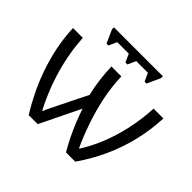

<svg xmlns="http://www.w3.org/2000/svg" viewBox="-164 -907 1108 1108"><g transform="rotate(45 390.5 -353.0)"><path d="M756.8 -536.1Q752.4 -438.5 730.7 -347.2Q709 -255.9 669.9 -169.4Q630.9 -83 573.7 0H497.6Q477.1 -35.2 456.3 -77.1Q435.5 -119.1 417.7 -162.8Q399.9 -206.5 387.2 -246.6L267.1 0H193.4Q162.1 -49.8 132.1 -110.4Q102.1 -170.9 77.6 -239.7Q53.2 -308.6 37.6 -383.3Q22 -458 19 -536.1H99.1Q105 -439.9 125.7 -353.5Q146.5 -267.1 174.8 -195.8Q203.1 -124.5 231 -73.2H233.9Q240.2 -90.3 248.8 -107.7Q257.3 -125 266.4 -142.8Q275.4 -160.6 283.7 -178.7L359.4 -331.1Q347.2 -380.4 340.6 -433.8Q334 -487.3 332.5 -536.1H413.6Q416 -454.1 433.1 -372.1Q450.2 -290 476.8 -213.4Q503.4 -136.7 533.7 -70.8H537.6Q574.7 -127.9 604.5 -200.9Q634.3 -273.9 653.1 -358.6Q671.9 -443.4 676.8 -536.1ZM582.5 -706.1V-690.4L545.4 -609.4H529.8L507.3 -659.2H412.1L389.6 -609.4H373.5L351.1 -659.2H257.3L234.9 -609.4H219.2L183.1 -690.4V-706.1Z"/></g></svg>

Font: Wonky
Style: Regular
Weight: 400
Designer: Monotype Design Team
Foundry: Monotype Imaging Inc.
Version: Version 3.000